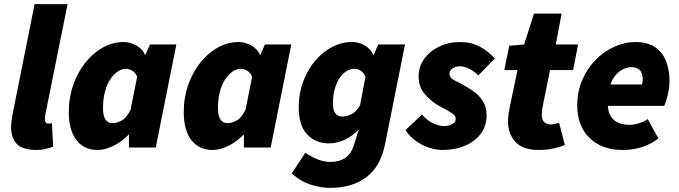

<svg xmlns="http://www.w3.org/2000/svg" viewBox="-20 -716 3298 932"><path d="M158 12Q89 12 61.5 -17.5Q34 -47 34 -98Q34 -113 36 -129Q38 -145 42 -166L148 -696H308L200 -160Q199 -151 198.5 -146.5Q198 -142 198 -136Q198 -116 216 -116Q219 -116 222.5 -116.5Q226 -117 232 -118L238 -4Q222 2 201.5 7Q181 12 158 12Z M454 12Q388 12 351 -36Q314 -84 314 -172Q314 -243 336 -305Q358 -367 395.5 -413.5Q433 -460 480.5 -486Q528 -512 580 -512Q612 -512 641.5 -495.5Q671 -479 684 -450H686L708 -500H836L736 0H606V-62H604Q571 -28 530.5 -8Q490 12 454 12ZM526 -118Q546 -118 570.5 -131Q595 -144 614 -184L646 -344Q637 -364 621.5 -373Q606 -382 592 -382Q570 -382 550 -368Q530 -354 514 -329Q498 -304 489 -269Q480 -234 480 -192Q480 -153 492.5 -135.5Q505 -118 526 -118Z M1012 12Q946 12 909 -36Q872 -84 872 -172Q872 -243 894 -305Q916 -367 953.5 -413.5Q991 -460 1038.5 -486Q1086 -512 1138 -512Q1170 -512 1199.5 -495.5Q1229 -479 1242 -450H1244L1266 -500H1394L1294 0H1164V-62H1162Q1129 -28 1088.5 -8Q1048 12 1012 12ZM1084 -118Q1104 -118 1128.5 -131Q1153 -144 1172 -184L1204 -344Q1195 -364 1179.5 -373Q1164 -382 1150 -382Q1128 -382 1108 -368Q1088 -354 1072 -329Q1056 -304 1047 -269Q1038 -234 1038 -192Q1038 -153 1050.5 -135.5Q1063 -118 1084 -118Z M1582 196Q1540 196 1490.5 181Q1441 166 1396 126L1462 26Q1491 45 1522 57.5Q1553 70 1586 70Q1627 70 1655.5 50.5Q1684 31 1696 -6L1722 -88Q1691 -55 1653 -37.5Q1615 -20 1576 -20Q1513 -20 1471.5 -63Q1430 -106 1430 -194Q1430 -261 1451 -318.5Q1472 -376 1508.5 -419.5Q1545 -463 1591.5 -487.5Q1638 -512 1690 -512Q1722 -512 1750.5 -495.5Q1779 -479 1792 -450H1794L1816 -500H1946L1850 -20Q1828 92 1758.5 144Q1689 196 1582 196ZM1640 -150Q1661 -150 1685 -161Q1709 -172 1728 -206L1754 -344Q1745 -364 1730.5 -373Q1716 -382 1702 -382Q1680 -382 1661 -370Q1642 -358 1627.5 -335.5Q1613 -313 1604.5 -282.5Q1596 -252 1596 -214Q1596 -181 1608.5 -165.5Q1621 -150 1640 -150Z M2126 12Q2098 12 2064.5 1.5Q2031 -9 2000.5 -30.5Q1970 -52 1948 -84L2028 -160Q2057 -128 2085.5 -116Q2114 -104 2136 -104Q2151 -104 2164 -108.5Q2177 -113 2184.5 -120.5Q2192 -128 2192 -138Q2192 -151 2182 -160Q2172 -169 2153 -179Q2134 -189 2108 -204Q2071 -225 2041.5 -260Q2012 -295 2012 -344Q2012 -392 2039 -430Q2066 -468 2112 -490Q2158 -512 2214 -512Q2267 -512 2309 -489.5Q2351 -467 2382 -432L2302 -350Q2283 -368 2260 -381Q2237 -394 2214 -394Q2190 -394 2176 -383.5Q2162 -373 2162 -358Q2162 -337 2188 -325Q2214 -313 2242 -296Q2266 -283 2289 -264.5Q2312 -246 2327 -219.5Q2342 -193 2342 -156Q2342 -106 2314.5 -68Q2287 -30 2238 -9Q2189 12 2126 12Z M2596 12Q2517 12 2481.5 -27.5Q2446 -67 2446 -128Q2446 -145 2448.5 -161.5Q2451 -178 2454 -194L2492 -376H2428L2452 -494L2524 -500L2572 -650H2706L2678 -500H2786L2762 -376H2650L2612 -188Q2611 -179 2610.5 -171.5Q2610 -164 2610 -156Q2610 -134 2622.5 -123Q2635 -112 2654 -112Q2665 -112 2675 -114.5Q2685 -117 2694 -120L2722 -12Q2701 -3 2668 4.5Q2635 12 2596 12Z M3002 12Q2902 12 2842 -46Q2782 -104 2782 -204Q2782 -273 2807 -329.5Q2832 -386 2873 -427Q2914 -468 2964 -490Q3014 -512 3064 -512Q3125 -512 3161.5 -486Q3198 -460 3214 -417Q3230 -374 3230 -322Q3230 -297 3225 -272Q3220 -247 3214 -228Q3208 -209 3204 -202H2902L2914 -306H3096Q3098 -311 3099 -317Q3100 -323 3100 -330Q3100 -347 3095 -360.5Q3090 -374 3077.5 -382Q3065 -390 3044 -390Q3028 -390 3008.5 -382Q2989 -374 2971 -354.5Q2953 -335 2941.5 -301.5Q2930 -268 2930 -216Q2930 -175 2944.5 -152Q2959 -129 2983 -119.5Q3007 -110 3036 -110Q3057 -110 3082.5 -118Q3108 -126 3124 -138L3176 -44Q3145 -19 3100 -3.5Q3055 12 3002 12Z"/></svg>

Font: Source Sans 3 Black
Style: Italic
Weight: 900
Italic angle: -11°
Designer: Paul D. Hunt
Foundry: Adobe
Version: Version 3.052;hotconv 1.1.0;makeotfexe 2.6.0